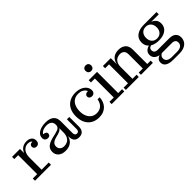

<svg xmlns="http://www.w3.org/2000/svg" viewBox="123 -1713 2916 2916"><g transform="rotate(-45 1581.0 -255.0)"><path d="M16 0V-48H110V-455H26V-503H196V-331L205 -333V-48H359V0ZM178 -303Q179 -377 200.5 -424Q222 -471 260 -493.5Q298 -516 348 -516Q400 -516 431.5 -490Q463 -464 463 -417Q463 -388 446.5 -368.5Q430 -349 401 -349Q376 -349 361 -362.5Q346 -376 346 -397Q346 -423 364.5 -436.5Q383 -450 420 -448L415 -418Q414 -447 394 -462Q374 -477 338 -477Q301 -477 270.5 -457.5Q240 -438 222.5 -399.5Q205 -361 205 -303Z M612 -317Q587 -317 568.5 -333.5Q550 -350 550 -381Q550 -427 578.5 -456Q607 -485 653 -499.5Q699 -514 751 -514Q838 -514 884.5 -477Q931 -440 931 -363L842 -376Q842 -423 814 -447Q786 -471 730 -471Q697 -471 667.5 -461.5Q638 -452 619 -433Q600 -414 596 -383L594 -411Q626 -411 646 -400Q666 -389 666 -364Q666 -342 652 -329.5Q638 -317 612 -317ZM959 9Q905 9 878 -22Q851 -53 851 -109V-168H841V-305H837L842 -340V-376L931 -363V-106Q931 -84 942 -69.5Q953 -55 974 -55Q996 -55 1007 -69.5Q1018 -84 1018 -106V-317H1069V-110Q1069 -55 1042 -23Q1015 9 959 9ZM668 9Q596 9 553.5 -27Q511 -63 511 -122Q511 -166 530 -194.5Q549 -223 583.5 -241Q618 -259 662 -270L743 -289Q774 -297 796 -306Q818 -315 830 -331Q842 -347 842 -374L846 -305H841Q833 -286 813 -274Q793 -262 755 -251L708 -239Q676 -230 654 -217.5Q632 -205 620.5 -186.5Q609 -168 609 -141Q609 -101 635.5 -78.5Q662 -56 704 -56Q741 -56 772 -72.5Q803 -89 822 -125.5Q841 -162 841 -222L860 -217Q861 -138 837.5 -88Q814 -38 770.5 -14.5Q727 9 668 9Z M1387 11Q1316 11 1261.5 -19.5Q1207 -50 1176.5 -109Q1146 -168 1146 -252Q1146 -336 1177.5 -394.5Q1209 -453 1265 -483Q1321 -513 1395 -513L1412 -471Q1358 -471 1319.5 -445.5Q1281 -420 1261 -373.5Q1241 -327 1241 -264Q1241 -203 1261.5 -157Q1282 -111 1319 -86Q1356 -61 1407 -61Q1444 -61 1472 -73Q1500 -85 1518.5 -105.5Q1537 -126 1547.5 -151Q1558 -176 1561 -202H1607Q1605 -159 1590.5 -120Q1576 -81 1549 -52Q1522 -23 1481.5 -6Q1441 11 1387 11ZM1536 -294Q1510 -294 1494.5 -308Q1479 -322 1479 -344Q1479 -371 1501 -384Q1523 -397 1557 -395L1555 -366Q1552 -393 1535.5 -417Q1519 -441 1488.5 -456Q1458 -471 1412 -471L1395 -513Q1459 -513 1505 -491.5Q1551 -470 1575.5 -436Q1600 -402 1600 -362Q1600 -330 1582.5 -312Q1565 -294 1536 -294Z M1662 0V-48H1756V-455H1672V-503H1851V-48H1934V0ZM1798 -575Q1771 -575 1754.5 -591.5Q1738 -608 1738 -635.7Q1738 -663.4 1754.5 -679.7Q1771.1 -696 1798 -696Q1825 -696 1841.5 -679.7Q1858 -663.4 1858 -635.7Q1858 -608 1841.5 -591.5Q1824.9 -575 1798 -575Z M2291 0V-48H2379V-352Q2379 -402 2354 -425.5Q2329 -449 2285 -449Q2252 -449 2222.5 -433.5Q2193 -418 2175 -385Q2157 -352 2157 -298H2140Q2140 -370 2160 -417.5Q2180 -465 2220 -488Q2260 -511 2319 -511Q2387 -511 2431 -474Q2475 -437 2475 -355V-48H2548V0ZM1967 0V-48H2061V-455H1977V-503H2146V-347L2157 -349V-48H2245V0Z M2798 186Q2721 186 2676.5 159.5Q2632 133 2632 78Q2632 45 2649.5 24Q2667 3 2694.5 -8.5Q2722 -20 2752 -22L2757 -14Q2746 -9 2733 1Q2720 11 2711.5 25.5Q2703 40 2703 60Q2703 100 2732 120.5Q2761 141 2815 141H2926Q2968 141 2993.5 129.5Q3019 118 3030.5 98.5Q3042 79 3042 56Q3042 24 3022 7.5Q3002 -9 2964 -9H2734Q2673 -9 2634.5 -39.5Q2596 -70 2596 -120Q2596 -157 2614 -181.5Q2632 -206 2662.5 -219Q2693 -232 2730 -232L2735 -211Q2705 -209 2686 -194Q2667 -179 2667 -149Q2667 -121 2685.5 -104.5Q2704 -88 2740 -88H2986Q3055 -88 3091 -56.5Q3127 -25 3127 29Q3127 74 3105.5 109.5Q3084 145 3040 165.5Q2996 186 2926 186ZM2856 -174Q2792 -174 2744 -194Q2696 -214 2670 -251.5Q2644 -289 2644 -341Q2644 -419 2702 -463Q2760 -507 2859 -507L2968 -458Q3004 -448 3033 -417.5Q3062 -387 3062 -332Q3062 -259 3006.5 -216.5Q2951 -174 2856 -174ZM2856 -216Q2909 -216 2940 -250Q2971 -284 2971 -341Q2971 -397 2940 -431Q2909 -465 2856 -465Q2804 -465 2773 -431Q2742 -397 2742 -341Q2742 -284 2773 -250Q2804 -216 2856 -216ZM2968 -458 2859 -507H3132V-458Z"/></g></svg>

Font: Montagu Slab
Style: Bold
Weight: 700
Designer: Florian Karsten
Foundry: Florian Karsten
Version: Version 1.000